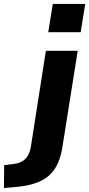

<svg xmlns="http://www.w3.org/2000/svg" viewBox="-126 -758 451 971"><path d="M118 -595 141 -738H305L282 -595ZM-106 193 -105 77 -56 71Q-20 67 1.5 46.5Q23 26 30 -15L106 -501H267L191 -23Q184 27 168 64.5Q152 102 124.5 127.5Q97 153 54 168Q11 183 -51 188Z"/></svg>

Font: Nunito Sans 8pt ExtraBold
Style: Italic
Weight: 800
Italic angle: -9°
Version: Version 3.101;gftools[0.9.27]